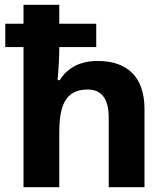

<svg xmlns="http://www.w3.org/2000/svg" viewBox="-20 -780 697 800"><path d="M387 -526C315 -526 262 -499 229 -446H220C225 -505 227 -548 227 -575V-584H381V-681H227V-760H78V-681H2V-584H78V0H227V-227C227 -334 249 -407 345 -407C404 -407 433 -368 433 -289V0H582V-326C582 -455 515 -526 387 -526Z"/></svg>

Font: Passageway
Style: Regular
Weight: 700
Foundry: Ascender Corporation
Version: Version 1.11